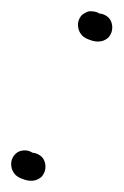

<svg xmlns="http://www.w3.org/2000/svg" viewBox="-25 -288 220 342"><path d="M50 -8Q56 -1 56 9Q56 19 49 27Q41 34 31 34Q23 34 16 31Q9 29 3 24Q-4 17 -5 7Q-6 -3 0 -11Q6 -19 16 -20Q25 -21 33 -16Q43 -15 50 -8ZM169 -256Q175 -249 175 -239Q175 -229 168 -221Q160 -214 150 -214Q142 -214 135 -217Q128 -219 122 -224Q115 -231 114 -241Q113 -251 119 -259Q122 -263 127 -265Q131 -268 136 -268Q140 -268 145 -267Q149 -266 152 -264Q162 -263 169 -256Z"/></svg>

Font: FRB American Cursive Dotted Black
Style: Bold Italic
Weight: 900
Italic angle: -25°
Version: Version 2.0;Modular Font Editor K font №1